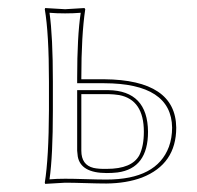

<svg xmlns="http://www.w3.org/2000/svg" viewBox="-20 -452 487 475"><path d="M181.2 -258.8V-255.9H237.8Q414.6 -254.4 416 -136.2Q416 -45.9 331.1 -12.7Q293 1.5 243.2 2Q223.1 2 191.9 1Q160.2 0 141.1 0L91.8 2.9L90.8 0Q100.6 -61 101.1 -179.2V-250Q101.1 -369.1 90.8 -429.2L91.8 -432.1Q93.8 -432.1 141.1 -429.2L189 -432.1L190.9 -429.2Q181.2 -364.3 181.2 -258.8ZM335.9 -126Q335.9 -205.1 274.9 -216.8Q262.2 -218.8 248 -219.2H181.2V-79.1Q181.2 -43.9 211.4 -36.6Q224.6 -33.7 244.1 -34.2Q306.2 -34.2 324.7 -67.9Q335.9 -90.3 335.9 -126ZM170.9 -258.8Q170.9 -362.3 179.7 -420.4Q162.1 -418.9 141.1 -418.9Q118.7 -418.9 102.5 -420.4Q110.8 -361.8 110.8 -250V-179.2Q110.8 -65.9 102.5 -8.3Q119.6 -9.8 141.1 -9.8Q161.1 -9.8 192.4 -8.8Q223.1 -7.8 243.2 -7.8Q367.7 -7.8 397.9 -88.9Q405.8 -110.8 405.8 -136.2Q404.3 -245.6 237.8 -246.1H170.9ZM346.2 -126Q346.2 -35.6 271 -25.4Q258.3 -23.9 244.1 -23.9Q179.7 -23.9 172.4 -64.9Q171.4 -72.3 170.9 -79.1V-229H248Q345.2 -227.5 346.2 -126Z"/></svg>

Font: Linux Biolinum Outline O
Style: Bold
Weight: 700
Designer: Philipp H. Poll
Foundry: Philipp H. Poll
Version: Version 0.9.2